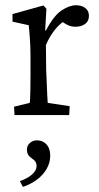

<svg xmlns="http://www.w3.org/2000/svg" viewBox="-20 -444 383 741"><path d="M36.1 0 34.2 -32.2 94.7 -46.9Q95.7 -51.8 96.2 -64.5Q96.7 -77.1 97.2 -98.6Q97.7 -120.1 97.7 -152.3V-229.5Q97.7 -263.7 95.2 -297.4Q92.8 -331.1 90.8 -346.7L28.3 -360.4V-389.6L147.5 -422.9L159.2 -410.2L154.3 -327.1L157.2 -326.2Q187.5 -383.8 217.8 -403.8Q248 -423.8 273.4 -423.8Q294.9 -423.8 309.1 -413.1Q323.2 -402.3 323.2 -382.8Q323.2 -362.3 308.6 -351.6Q293.9 -340.8 270.5 -340.8Q253.9 -340.8 238.8 -348.6Q223.6 -356.4 210.9 -368.2L225.6 -361.3Q207 -348.6 189.5 -326.2Q171.9 -303.7 157.2 -270.5L158.2 -175.8Q159.2 -154.3 160.2 -128.9Q161.1 -103.5 162.1 -81.5Q163.1 -59.6 164.1 -46.9L249 -34.2L247.1 0ZM68.4 277.3 56.6 254.9Q85.9 245.1 103.5 229.5Q121.1 213.9 121.1 197.3Q121.1 185.5 115.7 178.7Q110.4 171.9 102.5 167Q94.7 162.1 89.4 154.3Q84 146.5 84 132.8Q84 118.2 95.2 107.9Q106.4 97.7 122.1 97.7Q138.7 97.7 150.4 105.5Q162.1 113.3 168 126.5Q173.8 139.6 173.8 157.2Q173.8 183.6 160.2 207.5Q146.5 231.4 123 249Q99.6 266.6 68.4 277.3Z"/></svg>

Font: Crimson Pro Light
Style: Regular
Weight: 300
Designer: Jacques Le Bailly
Foundry: Baron von Fonthausen
Version: Version 1.003